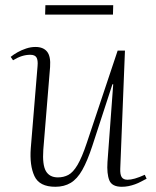

<svg xmlns="http://www.w3.org/2000/svg" viewBox="-20 -702 599 736"><path d="M21 -484Q32 -493 47 -501.5Q62 -510 80 -516Q98 -522 116 -522Q146 -522 160.5 -504Q175 -486 172 -445L146 -128Q142 -70 156 -46Q170 -22 202 -22Q224 -22 242 -31.5Q260 -41 277 -69.5Q294 -98 313 -155L431 -508H459L441 -56Q440 -33 446.5 -23Q453 -13 469 -13Q481 -13 497 -17.5Q513 -22 535 -32L542 -17Q532 -12 521 -6Q510 0 497.5 4.5Q485 9 472.5 11.5Q460 14 447 14Q409 14 399 -11Q389 -36 392 -81L414 -379H411L334 -143Q315 -85 295.5 -50.5Q276 -16 251 -1Q226 14 192 14Q131 14 112 -27Q93 -68 98 -134L124 -449Q126 -471 120 -481.5Q114 -492 96 -492Q80 -492 64 -487Q48 -482 30 -471ZM154 -682H414L413 -646H153Z"/></svg>

Font: Literata 60pt ExtraLight
Style: Italic
Weight: 250
Italic angle: -2°
Designer: Latin by Veronika Burian and Jose Scaglione. Greek by Irene Vlachou. Cyrillic by Vera Evstafieva
Foundry: TypeTogether
Version: Version 3.103;gftools[0.9.29]